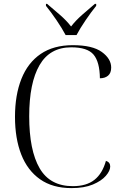

<svg xmlns="http://www.w3.org/2000/svg" viewBox="-20 -956 625 986"><path d="M347 10Q250 10 185.5 -35.5Q121 -81 89 -163Q57 -245 57 -356Q57 -468 90 -551Q123 -634 189 -679Q255 -724 354 -724Q455 -724 503 -689Q551 -654 551 -609Q551 -581 535 -567.5Q519 -554 493 -554Q492 -638 460.5 -675.5Q429 -713 346 -713Q236 -713 183 -621.5Q130 -530 130 -359Q130 -184 183.5 -92Q237 0 354 0Q424 0 465 -32.5Q506 -65 524 -130Q546 -123 546 -101Q546 -79 523.5 -53Q501 -27 457 -8.5Q413 10 347 10ZM317 -776Q299 -810 270.5 -852Q242 -894 216 -926V-936H222Q253 -910 287.5 -880Q322 -850 345 -820Q368 -850 402 -880Q436 -910 467 -936H474V-926Q448 -894 419.5 -852Q391 -810 373 -776Z"/></svg>

Font: Noto Serif Display Light
Style: Regular
Weight: 300
Designer: Monotype Design Team
Foundry: Monotype Imaging Inc.
Version: Version 2.009